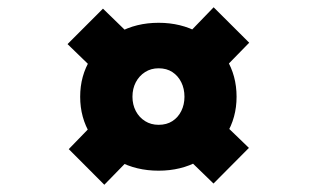

<svg xmlns="http://www.w3.org/2000/svg" viewBox="-20 -575 880 535"><path d="M421.9 -99.4Q359.5 -99.4 310.1 -126.3Q260.8 -153.2 232.1 -200.2Q203.4 -247.1 203.4 -305.4Q203.4 -363.8 232.1 -410.2Q260.8 -456.6 310.1 -484.1Q359.5 -511.5 421.9 -511.5Q484.2 -511.5 533.3 -484.4Q582.4 -457.2 610.8 -410.8Q639.2 -364.3 639.2 -305.4Q639.2 -247.1 610.5 -200.2Q581.8 -153.2 533 -126.3Q484.2 -99.4 421.9 -99.4ZM270.7 -60.2 171.6 -159.5 258.4 -248.9 355.8 -147.4ZM252.4 -370.5 168.2 -452.1 266.9 -550.9 353.4 -466.9ZM421.9 -227.2Q444.4 -227.2 460.3 -237.5Q476.3 -247.8 485.1 -265.6Q494 -283.5 494 -305.4Q494 -328 485.1 -345.8Q476.3 -363.7 460.3 -374.2Q444.4 -384.7 421.9 -384.7Q400.7 -384.7 384.3 -374.2Q367.8 -363.7 358.4 -345.8Q349.1 -328 349.1 -305.4Q349.1 -283.5 358.4 -265.6Q367.8 -247.8 384.3 -237.5Q400.7 -227.2 421.9 -227.2ZM574.9 -63.6 487.2 -148.7 584.2 -249.1 673.6 -162.9ZM582.6 -362 483.9 -460.1 575.3 -554.7 674.4 -456Z"/></svg>

Font: Lexend Zetta
Style: Regular
Weight: 400
Designer: Bonnie Shaver-Troup, Thomas Jockin
Foundry: Lexend
Version: Version 1.007